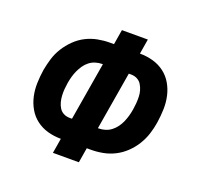

<svg xmlns="http://www.w3.org/2000/svg" viewBox="-127 -875 1054 1016"><g transform="rotate(20 400.0 -367.5)"><path d="M271 0 285 -84Q246 -84 210.5 -94Q175 -104 146.5 -125.5Q118 -147 100 -178Q82 -209 74 -244.5Q66 -280 67 -318Q68 -356 74 -395Q80 -428 90 -461Q100 -494 119 -524.5Q138 -555 164 -580.5Q190 -606 221.5 -622Q253 -638 287 -644.5Q321 -651 354 -651H378L392 -735H538L524 -651Q563 -651 598.5 -641Q634 -631 662.5 -609.5Q691 -588 709 -557Q727 -526 735 -490.5Q743 -455 742 -417Q741 -379 735 -340Q730 -307 719.5 -274Q709 -241 690.5 -210.5Q672 -180 645.5 -154.5Q619 -129 587.5 -113Q556 -97 522 -90.5Q488 -84 455 -84H431L417 0ZM450 -204H454Q472 -204 490.5 -209.5Q509 -215 524.5 -227Q540 -239 551.5 -255Q563 -271 570.5 -288.5Q578 -306 583 -324Q588 -342 591 -360Q594 -378 595.5 -396.5Q597 -415 596.5 -433.5Q596 -452 591 -469Q586 -486 577 -500.5Q568 -515 552.5 -523Q537 -531 518 -531H505ZM291 -204H304L359 -531H355Q337 -531 318.5 -525.5Q300 -520 284.5 -508Q269 -496 258 -480Q247 -464 239 -446.5Q231 -429 226 -411Q221 -393 218 -375Q215 -357 213.5 -338.5Q212 -320 213 -301.5Q214 -283 218.5 -266Q223 -249 232 -234.5Q241 -220 256.5 -212Q272 -204 291 -204Z"/></g></svg>

Font: Iosevka Aile Heavy
Style: Italic
Weight: 900
Italic angle: -9°
Designer: Belleve Invis
Foundry: Belleve Invis
Version: Version 31.1.0; ttfautohint (v1.8.4)